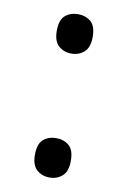

<svg xmlns="http://www.w3.org/2000/svg" viewBox="-70 -594 434 653"><g transform="rotate(10 147.0 -268.0)"><path d="M147 -414Q121 -414 103 -430Q85 -446 85 -482Q85 -520 103 -535Q121 -550 147 -550Q173 -550 191 -535Q209 -520 209 -482Q209 -446 191 -430Q173 -414 147 -414ZM147 14Q121 14 103 -2Q85 -18 85 -54Q85 -92 103 -107Q121 -122 147 -122Q173 -122 191 -107Q209 -92 209 -54Q209 -18 191 -2Q173 14 147 14Z"/></g></svg>

Font: utelugu25
Style: Book
Weight: 400
Designer: Jelle Bosma - Monotype Design Team
Foundry: Monotype Imaging Inc.
Version: Version 2.003